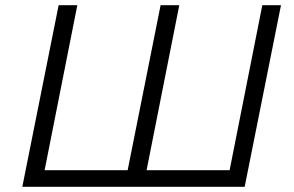

<svg xmlns="http://www.w3.org/2000/svg" viewBox="-20 -720 1134 740"><path d="M490 -64 468 -44 599 -700H671L541 -44L525 -64H884L861 -44L991 -700H1063L923 0H66L206 -700H278L148 -44L133 -64Z"/></svg>

Font: MOST Montserrat
Style: Italic
Weight: 400
Italic angle: -11.3°
Designer: Julieta Ulanovsky
Foundry: Julieta Ulanovsky
Version: Version 8.000;March 11, 2024;FontCreator 15.0.0.2926 64-bit